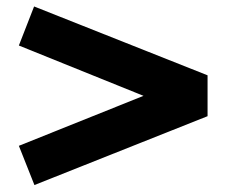

<svg xmlns="http://www.w3.org/2000/svg" viewBox="-20 -606 688 580"><path d="M84 -47 37 -165.5 413.5 -316.5 37 -468.5 83 -586.5 607 -378.5V-255Z"/></svg>

Font: Geologica ExtraBold
Style: Regular
Weight: 800
Designer: Sindre Bremnes, Frode Helland
Foundry: Monokrom Skriftforlag AS
Version: Version 1.010;gftools[0.9.28]